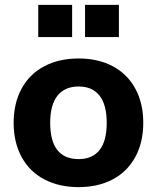

<svg xmlns="http://www.w3.org/2000/svg" viewBox="-20 -760 644 788"><path d="M36 -256Q36 -336 68.5 -396Q101 -456 161.5 -488Q222 -520 303 -520Q383 -520 443 -488Q503 -456 535.5 -396Q568 -336 568 -256Q568 -176 535.5 -116Q503 -56 443 -24Q383 8 303 8Q222 8 161.5 -24Q101 -56 68.5 -116Q36 -176 36 -256ZM418 -256Q418 -330 388.5 -367.5Q359 -405 303 -405Q246 -405 216 -367.5Q186 -330 186 -256Q186 -107 303 -107Q359 -107 388.5 -144Q418 -181 418 -256ZM137 -740H276V-608H137ZM329 -740H468V-608H329Z"/></svg>

Font: Muli ExtraBold
Style: Regular
Weight: 800
Designer: Vernon Adams
Foundry: Vernon Adams
Version: Version 2.000